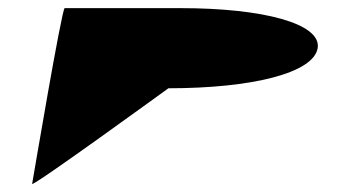

<svg xmlns="http://www.w3.org/2000/svg" viewBox="-20 -470 838 472"><path d="M59 -18C57 -8 394 -253 394 -253C598 -253 751 -290 761 -352C770 -412 627 -450 424 -450H139C132 -450 61 -29 59 -18Z"/></svg>

Font: Ampere
Style: ExtIta
Weight: 400
Version: Version 1